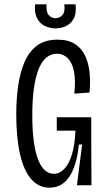

<svg xmlns="http://www.w3.org/2000/svg" viewBox="-20 -855 499 886"><path d="M208 11Q159 11 124.5 -28Q90 -67 72.5 -143Q55 -219 55 -329Q55 -396 63.5 -457Q72 -518 92.5 -567Q113 -616 150 -644Q187 -672 246 -672Q295 -672 326 -652Q357 -632 373 -597.5Q389 -563 393.5 -519.5Q398 -476 393 -428L323 -423Q328 -472 324 -507Q320 -542 308.5 -564Q297 -586 280 -596.5Q263 -607 243 -607Q215 -607 193.5 -589Q172 -571 158 -535.5Q144 -500 136.5 -447Q129 -394 129 -324Q129 -250 136.5 -198.5Q144 -147 157.5 -114.5Q171 -82 189 -67.5Q207 -53 228 -53Q256 -53 278 -77Q300 -101 313 -146Q326 -191 328 -252H242V-314H401V-233L402 0H335L359 -188H344Q338 -126 321 -81Q304 -36 276 -12.5Q248 11 208 11ZM142 -835H195Q192 -801 204.5 -786Q217 -771 236 -771Q255 -771 268 -785.5Q281 -800 277 -835H329Q333 -791 319 -767Q305 -743 282 -733.5Q259 -724 236 -724Q212 -724 188.5 -734.5Q165 -745 151.5 -770Q138 -795 142 -835Z"/></svg>

Font: Bricolage Grotesque Condensed Light
Style: Regular
Weight: 300
Width: 3
Designer: Mathieu Triay
Foundry: Atelier Triay
Version: Version 1.000;gftools[0.9.30]